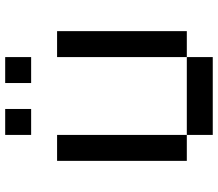

<svg xmlns="http://www.w3.org/2000/svg" viewBox="-70 -770 840 740"><g transform="rotate(-90 350.0 -400.0)"><path d="M100 -100H200V-600H100ZM200 0H500V-100H200ZM200 -700H300V-800H200ZM400 -700H500V-800H400ZM500 -100H600V-600H500Z"/></g></svg>

Font: FT88
Style: Regular
Weight: 400
Designer: Ange Degheest & Mandy Elbé
Foundry: Velvetyne Type Foundry
Version: Version 1.000;FEAKit 1.0